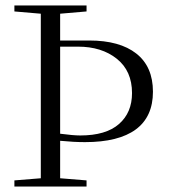

<svg xmlns="http://www.w3.org/2000/svg" viewBox="-20 -683 624 703"><path d="M32.7 0V-22.5L129.4 -30.3V-632.8L32.7 -641.1V-663.1H296.9V-641.1L200.2 -632.8V-534.7H306.6Q418.5 -534.7 479.2 -486.8Q540 -439 540 -347.2Q540 -255.4 477.1 -209Q414.1 -162.6 291 -162.6Q250.5 -162.6 200.2 -167.5V-30.3L296.9 -22.5V0ZM200.2 -512.2V-193.4Q248.5 -187 273.9 -187Q367.7 -187 415.5 -228.8Q463.4 -270.5 463.4 -342.3Q463.4 -423.3 407.7 -467.8Q352.1 -512.2 265.6 -512.2Z"/></svg>

Font: Elstob Light
Style: Regular
Weight: 300
Designer: Peter S. Baker
Version: Version 1.015